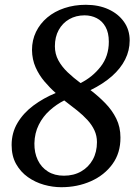

<svg xmlns="http://www.w3.org/2000/svg" viewBox="-20 -771 578 801"><path d="M235.5 10Q200 10 163.5 -0.2Q127 -10.5 96.5 -32Q66 -53.5 47.2 -86.8Q28.5 -120 28.5 -166Q28.5 -217 53 -258.2Q77.5 -299.5 119.5 -330.8Q161.5 -362 212.5 -383Q188.5 -404 165.8 -430.8Q143 -457.5 128.5 -490.2Q114 -523 113.5 -562.5Q113.5 -603.5 130.2 -638Q147 -672.5 177.2 -698Q207.5 -723.5 248.8 -737.2Q290 -751 338 -751Q391.5 -751 432.5 -732.2Q473.5 -713.5 497.2 -680Q521 -646.5 521 -602Q521 -560.5 502.2 -523Q483.5 -485.5 447 -453.2Q410.5 -421 357.5 -395Q390.5 -370 419.2 -340.5Q448 -311 465.2 -276Q482.5 -241 482.5 -197.5Q483 -133 449.2 -86.5Q415.5 -40 359.2 -15Q303 10 235.5 10ZM316 -424.5Q365.5 -449 399.8 -492.8Q434 -536.5 434 -597Q434 -634.5 420.2 -659Q406.5 -683.5 383.5 -695.2Q360.5 -707 333 -707Q297 -707 269 -691Q241 -675 225 -646Q209 -617 209 -578Q209 -546 223.5 -519.2Q238 -492.5 262.5 -469.2Q287 -446 316 -424.5ZM246.5 -38Q287.5 -38 318.5 -55.8Q349.5 -73.5 367 -105Q384.5 -136.5 384.5 -178Q384.5 -204.5 374 -227.2Q363.5 -250 345 -270.2Q326.5 -290.5 301.5 -310.5Q276.5 -330.5 248 -352Q216 -336 187.5 -310.5Q159 -285 141.8 -250.5Q124.5 -216 123.5 -173Q123 -134 137.5 -103.5Q152 -73 179.8 -55.5Q207.5 -38 246.5 -38Z"/></svg>

Font: Merriweather 24pt SemiCondensed
Style: Italic
Weight: 400
Width: 4
Italic angle: -7.8°
Designer: Eben Sorkin
Foundry: Eben Sorkin
Version: Version 2.101